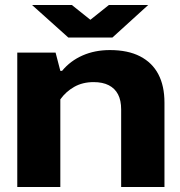

<svg xmlns="http://www.w3.org/2000/svg" viewBox="-20 -747 719 767"><path d="M49 0V-537H202L221 -464H228Q261 -504 310 -525.5Q359 -547 419 -547Q491 -547 539.5 -522Q588 -497 612.5 -450.5Q637 -404 637 -337V0H464V-310Q464 -346 451.5 -370Q439 -394 414.5 -406.5Q390 -419 354 -419Q310 -419 276.5 -400Q243 -381 221 -350V0ZM253 -597 108 -727H267L341 -668L415 -727H572L429 -597Z"/></svg>

Font: Hubot Sans SemiExpanded
Style: Bold
Weight: 700
Width: 6
Designer: Deni Anggara
Foundry: GitHub, Inc., Subsidiary of Microsoft Corporation
Version: Version 2.000